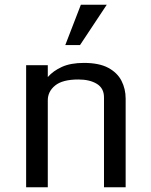

<svg xmlns="http://www.w3.org/2000/svg" viewBox="-20 -794 639 814"><path d="M90.8 -517.6H182.6V-467.3Q205.6 -493.7 242.7 -510.5Q279.8 -527.3 335.9 -527.3Q399.9 -527.3 438.7 -506.6Q477.5 -485.8 495.1 -451.4Q512.7 -417 512.7 -376V0H420.9V-381.3Q420.9 -419.9 390.6 -438.5Q360.4 -457 312.5 -457Q245.1 -457 213.9 -431.6Q182.6 -406.2 182.6 -368.7V0H90.8ZM322.8 -773.9H432.6L319.3 -603H256.8Z"/></svg>

Font: Monda
Style: Regular
Weight: 400
Designer: Vernon Adams
Foundry: Vernon Adams
Version: Version 2.100; ttfautohint (v1.8.3)